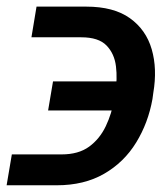

<svg xmlns="http://www.w3.org/2000/svg" viewBox="-53 -551 491 574"><path d="M-17.6 -89.4H131.3Q181.6 -89.4 213.4 -112.5Q245.1 -135.7 263.2 -173.6Q281.2 -211.4 288.6 -254.9L291.5 -273.4Q298.3 -314.5 293.7 -352.5Q289.1 -390.6 265.4 -415Q241.7 -439.5 189.9 -439.5H41L56.2 -531.2H204.6Q287.1 -531.2 335.4 -496.6Q383.8 -461.9 400.6 -403.6Q417.5 -345.2 405.3 -273.4L402.8 -254.9Q390.1 -183.6 354 -124.8Q317.9 -65.9 258.3 -31.5Q198.7 2.9 116.7 2.9H-33.2ZM90.8 -220.7 105.5 -307.6H363.3L349.1 -220.7Z"/></svg>

Font: Inter Tight Medium
Style: Italic
Weight: 500
Italic angle: -9.39999°
Designer: Rasmus Andersson
Foundry: rsms
Version: Version 3.004